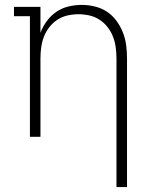

<svg xmlns="http://www.w3.org/2000/svg" viewBox="-20 -558 640 783"><path d="M455 205V-320Q455 -342 452 -364.5Q449 -387 441 -408Q433 -429 419 -447Q405 -465 386 -477.5Q367 -490 344.5 -495Q322 -500 300 -500Q278 -500 255.5 -495Q233 -490 214 -477.5Q195 -465 181 -447Q167 -429 159 -408Q151 -387 148 -364.5Q145 -342 145 -320V0H102V-492H37V-530H145V-424Q154 -449 170.5 -471.5Q187 -494 209.5 -509.5Q232 -525 259 -531.5Q286 -538 313 -538Q340 -538 367 -531.5Q394 -525 416.5 -510Q439 -495 455 -473Q471 -451 481 -426Q491 -401 494.5 -374Q498 -347 498 -320V205Z"/></svg>

Font: Iosevka Slab XLtEx
Style: Regular
Weight: 200
Width: 7
Monospace: yes
Designer: Belleve Invis
Foundry: Belleve Invis
Version: Version 11.1.0; ttfautohint (v1.8.3)